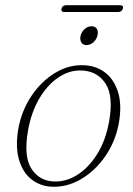

<svg xmlns="http://www.w3.org/2000/svg" viewBox="-20 -707 510 735"><path d="M305.5 -457Q350.5 -454.5 384 -428Q417.5 -401.5 432.2 -353.2Q447 -305 435 -236Q422 -165 382.8 -108.5Q343.5 -52 288.5 -20.2Q233.5 11.5 173.5 7.5Q131 4.5 98.8 -21.8Q66.5 -48 52.5 -96.5Q38.5 -145 50 -213.5Q63 -284.5 101.2 -341Q139.5 -397.5 193 -429.2Q246.5 -461 305.5 -457ZM183 -12.5Q231.5 -9.5 275.8 -37.5Q320 -65.5 352.5 -118Q385 -170.5 397.5 -241Q415 -339 384.5 -386.2Q354 -433.5 296 -437Q248.5 -440 205.8 -412Q163 -384 131.5 -331.5Q100 -279 87.5 -208.5Q70 -110.5 99 -63.2Q128 -16 183 -12.5ZM311 -534.5Q297 -534.5 291 -545.2Q285 -556 288.5 -570.5Q292.5 -585.5 304.2 -596Q316 -606.5 330.5 -606.5Q345 -606.5 351 -596Q357 -585.5 353 -570.5Q349.5 -556 337.5 -545.2Q325.5 -534.5 311 -534.5ZM215.5 -674Q219 -687 233.5 -687H439Q454 -687 450.5 -674Q446 -661 432 -661H226.5Q212.5 -661 215.5 -674Z"/></svg>

Font: Fraunces 9pt S000 Thin
Style: Italic
Weight: 100
Italic angle: -16°
Version: Version 1.000; ttfautohint (v1.8.3)